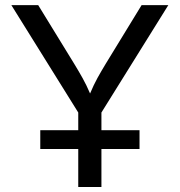

<svg xmlns="http://www.w3.org/2000/svg" viewBox="-20 -748 719 768"><path d="M293 0V-297.9L25.4 -727.5H132.8L276.9 -492.7Q295.4 -462.4 310.5 -435.3Q325.7 -408.2 340.3 -374Q355 -409.2 370.1 -436.5Q385.3 -463.9 402.8 -492.7L546.4 -727.5H653.3L385.7 -297.9V0ZM141.1 -151.9V-227.1H538.1V-151.9Z"/></svg>

Font: Inter-Regular
Style: Regular
Weight: 400
Designer: Rasmus Andersson
Foundry: rsms
Version: Version 4.000;git-a52131595